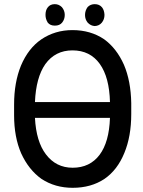

<svg xmlns="http://www.w3.org/2000/svg" viewBox="-20 -895 691 925"><path d="M612.3 -398.4V-345.7Q612.3 -238.3 579.1 -158.2Q545.9 -76.2 483.4 -33.2Q418.9 9.8 330.1 9.8Q245.1 9.8 179.7 -33.2Q118.2 -77.1 82 -156.2Q47.9 -234.4 47.9 -339.8V-391.6Q47.9 -498 81.1 -579.1Q116.2 -662.1 178.7 -705.1Q245.1 -750 329.1 -750Q416 -750 481.4 -706.1Q542 -662.1 577.1 -583Q610.4 -504.9 612.3 -398.4ZM460.9 -586.9Q414.1 -652.3 329.1 -652.3Q246.1 -652.3 198.2 -585.9Q153.3 -521.5 148.4 -403.3H509.8Q506.8 -522.5 460.9 -586.9ZM201.2 -151.4Q250 -86.9 330.1 -86.9Q413.1 -86.9 460 -149.4Q505.9 -210.9 509.8 -327.1H148.4Q154.3 -212.9 201.2 -151.4ZM199.2 -823.2Q199.2 -845.7 210 -859.4Q221.7 -875 244.1 -875Q263.7 -875 278.3 -860.4Q292 -843.8 292 -823.2Q292 -801.8 279.3 -786.1Q267.6 -771.5 244.1 -771.5Q221.7 -771.5 210 -786.1Q199.2 -803.7 199.2 -823.2ZM402.3 -861.3Q416 -875 436.5 -875Q459 -875 471.7 -859.4Q482.4 -845.7 483.4 -823.2Q483.4 -801.8 470.7 -786.1Q458 -770.5 436.5 -769.5Q417 -770.5 402.3 -786.1Q389.6 -801.8 389.6 -822.8Q389.6 -843.8 402.3 -861.3Z"/></svg>

Font: RobotoJAA
Style: Medium
Weight: 500
Version: Version 2.05; 2016-11-05